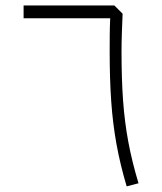

<svg xmlns="http://www.w3.org/2000/svg" viewBox="-20 -678 586 695"><path d="M65.4 -611.8V-658.2H394L423.8 -628.4Q422.4 -592.8 421.1 -557.9Q419.9 -522.9 419.9 -489.7Q419.9 -392.1 425.5 -313.7Q431.2 -235.4 444.6 -163.8Q458 -92.3 481.4 -14.6L438.5 -3.4Q415 -82.5 401.6 -156.5Q388.2 -230.5 382.6 -311Q377 -391.6 377 -489.7Q377 -518.6 377.2 -549.1Q377.4 -579.6 378.9 -611.8Z"/></svg>

Font: Estedad-FD ExtraLight
Style: Regular
Weight: 200
Designer: Amin Abedi
Version: Version 7.3